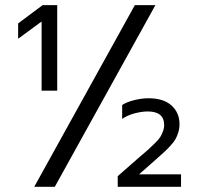

<svg xmlns="http://www.w3.org/2000/svg" viewBox="-20 -719 767 739"><path d="M140.1 -370.1V-636.2L49.8 -569.8V-628.9L144 -699.2H200.2V-370.1ZM111.8 0 499 -699.2H578.1L190.9 0ZM433.1 0V-41L515.1 -112.8Q541 -134.8 550.3 -143.1Q559.6 -151.4 575.4 -167Q591.3 -182.6 596.7 -191.4Q602.1 -200.2 606.9 -212.6Q611.8 -225.1 611.8 -237.8Q611.8 -290 548.8 -290Q525.4 -290 497.3 -282.5Q469.2 -274.9 450.2 -261.2V-314.9Q468.3 -326.7 497.1 -333.7Q525.9 -340.8 551.8 -340.8Q609.4 -340.8 640.1 -313Q670.9 -285.2 670.9 -241.2Q670.9 -224.6 666.3 -209.7Q661.6 -194.8 656 -184.3Q650.4 -173.8 636.5 -158.7Q622.6 -143.6 613 -134.8Q603.5 -126 582 -106.9L515.1 -47.9H676.8V0Z"/></svg>

Font: Prompt Light
Style: Regular
Weight: 300
Designer: Katatrad Team
Foundry: CadsonDemak
Version: Version 1.000;PS 001.000;hotconv 1.0.88;makeotf.lib2.5.64775